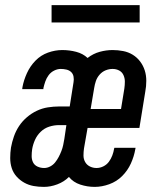

<svg xmlns="http://www.w3.org/2000/svg" viewBox="-20 -724 640 752"><path d="M351 8Q322 8 294.5 -1Q267 -10 250 -31Q231 -12 204.5 -2Q178 8 152 8Q131 8 111.5 4.5Q92 1 75 -8.5Q58 -18 45 -32.5Q32 -47 26 -65.5Q20 -84 20 -105Q20 -126 23 -146Q27 -168 34.5 -189.5Q42 -211 54.5 -230Q67 -249 85 -264.5Q103 -280 124 -290Q145 -300 167.5 -303.5Q190 -307 211 -307H253L268 -402Q270 -413 268 -424Q266 -435 258.5 -442Q251 -449 240 -451.5Q229 -454 218 -454Q205 -454 192 -447.5Q179 -441 170.5 -429.5Q162 -418 157.5 -405Q153 -392 150 -379V-375H67L68 -383Q73 -410 85.5 -437.5Q98 -465 119 -486.5Q140 -508 168 -518Q196 -528 224 -528Q252 -528 278.5 -521Q305 -514 323 -497Q345 -514 370.5 -521Q396 -528 421 -528Q442 -528 462.5 -524Q483 -520 500 -509.5Q517 -499 529 -483Q541 -467 547 -448Q553 -429 553 -407.5Q553 -386 549 -365L526 -223H323L309 -143Q307 -129 307 -115Q307 -101 313.5 -89.5Q320 -78 332 -72Q344 -66 358 -66Q372 -66 385 -72.5Q398 -79 406.5 -90.5Q415 -102 420 -115.5Q425 -129 427 -142L428 -145H511L510 -140Q505 -111 492.5 -83.5Q480 -56 458.5 -34.5Q437 -13 408 -2.5Q379 8 351 8ZM335 -297H454L467 -377Q469 -391 469 -404.5Q469 -418 463.5 -430Q458 -442 446.5 -448Q435 -454 421 -454Q407 -454 393.5 -448.5Q380 -443 370 -431.5Q360 -420 355.5 -406.5Q351 -393 349 -380ZM153 -66Q165 -66 176.5 -72Q188 -78 196 -88Q204 -98 210 -109.5Q216 -121 220.5 -132.5Q225 -144 227.5 -156Q230 -168 232 -180L240 -234H211Q192 -234 173 -228Q154 -222 139.5 -208Q125 -194 117 -176Q109 -158 106 -140Q104 -126 104 -112.5Q104 -99 109.5 -88Q115 -77 127 -71.5Q139 -66 153 -66ZM182 -636V-704H527V-636Z"/></svg>

Font: Iosevka Extended Oblique
Style: Regular
Weight: 400
Width: 7
Italic angle: -9°
Monospace: yes
Designer: Belleve Invis
Foundry: Belleve Invis
Version: Version 32.0.1; ttfautohint (v1.8.4)